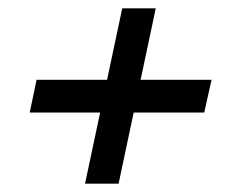

<svg xmlns="http://www.w3.org/2000/svg" viewBox="-20 -481 567 464"><path d="M491.2 -288.1 473.6 -209H51.8L68.4 -288.1ZM275.4 -460.9H356.4L266.6 -37.1H185.5Z"/></svg>

Font: Crimson Pro
Style: Bold Italic
Weight: 700
Italic angle: -12°
Designer: Jacques Le Bailly
Foundry: Baron von Fonthausen
Version: Version 1.003